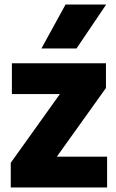

<svg xmlns="http://www.w3.org/2000/svg" viewBox="-20 -828 513 848"><path d="M27.5 0V-109L244.5 -412.5H32.5V-548.5H448V-439.5L231 -136H453V0ZM163 -614 269.5 -808H449L318 -614Z"/></svg>

Font: Encode Sans Semi Condensed ExtraBold
Style: Regular
Weight: 800
Width: 4
Designer: Multiple Designers
Foundry: Impallari Type
Version: Version 3.000; ttfautohint (v1.8.3) -l 8 -r 50 -G 200 -x 14 